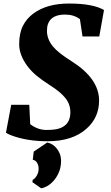

<svg xmlns="http://www.w3.org/2000/svg" viewBox="-20 -776 617 1070"><path d="M42.5 -191.9H143.1L148.4 -84Q190.9 -51.8 237.8 -51.8Q284.7 -51.8 308.6 -59.6Q332.5 -67.4 346.7 -81.1Q372.1 -105 372.1 -150.9Q372.1 -196.3 342.8 -231.4Q316.4 -263.7 264.9 -296.6Q213.4 -329.6 184.3 -353.8Q155.3 -377.9 133.8 -406.2Q86.9 -468.3 86.9 -529.8Q86.9 -591.3 107.7 -632.1Q128.4 -672.9 165.5 -700.2Q240.7 -756.3 364.7 -756.3Q497.6 -756.3 559.6 -720.2L533.2 -572.8H439.9L425.3 -669.4Q391.1 -694.8 342.8 -694.8Q266.6 -694.8 247.6 -643.1Q241.7 -627 241.7 -604.2Q241.7 -581.5 250 -559.3Q258.3 -537.1 275.4 -516.6Q304.2 -481.4 379.9 -434.1Q532.2 -337.4 532.2 -215.8Q532.2 -120.6 461.9 -58.6Q383.8 11.2 245.6 11.2Q129.9 11.2 43.5 -21.5Q21.5 -29.8 13.2 -36.6ZM243.2 18.1Q276.4 24.9 298.3 54.2Q320.3 83.5 320.3 118.2Q320.3 152.8 310.1 179.2Q299.8 205.6 283.7 225.6Q250.5 266.1 209.5 273.4L160.6 239.3L162.1 226.6Q181.6 215.8 191.9 187.5Q195.3 176.8 195.3 165.5Q195.3 154.3 192.9 145.8Q190.4 137.2 186 130.4Q176.8 116.2 162.6 114.3L168 68.8Z"/></svg>

Font: Merriweather
Style: Heavy Italic
Weight: 900
Italic angle: -7°
Designer: Eben Sorkin
Foundry: Eben Sorkin
Version: Version 1.001